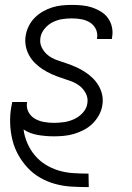

<svg xmlns="http://www.w3.org/2000/svg" viewBox="-20 -548 540 783"><path d="M341 215Q306 215 271.5 213Q237 211 204.5 202Q172 193 143.5 176.5Q115 160 93 136.5Q71 113 55 84.5Q39 56 31 24Q23 -8 21.5 -42.5Q20 -77 26 -112L30 -132H91L90 -129Q87 -108 96.5 -90.5Q106 -73 123 -63.5Q140 -54 159.5 -50.5Q179 -47 200 -47Q221 -47 241.5 -50Q262 -53 282 -62Q302 -71 317.5 -88Q333 -105 336 -125Q340 -147 330.5 -166Q321 -185 305 -197.5Q289 -210 269.5 -217Q250 -224 230 -230.5Q210 -237 191 -245.5Q172 -254 155 -265Q138 -276 123.5 -290Q109 -304 99 -322Q89 -340 85 -361Q81 -382 85 -404Q88 -423 97.5 -442Q107 -461 122 -476Q137 -491 155.5 -501.5Q174 -512 193.5 -518Q213 -524 233 -526Q253 -528 273 -528Q294 -528 315 -526Q336 -524 355.5 -517.5Q375 -511 392 -500.5Q409 -490 420.5 -474Q432 -458 436.5 -437.5Q441 -417 437 -395L436 -389H375L376 -393Q379 -413 370.5 -430Q362 -447 346.5 -456.5Q331 -466 312 -469.5Q293 -473 273 -473Q253 -473 233.5 -470Q214 -467 195 -457.5Q176 -448 162 -431Q148 -414 145 -395Q141 -373 150.5 -354Q160 -335 176 -322.5Q192 -310 212 -303Q232 -296 251.5 -289.5Q271 -283 290 -274.5Q309 -266 326 -255Q343 -244 357.5 -230Q372 -216 382.5 -198Q393 -180 397 -159.5Q401 -139 397 -117Q394 -97 383 -77.5Q372 -58 356.5 -43Q341 -28 321.5 -18Q302 -8 282 -2Q262 4 241 6Q220 8 200 8Q167 8 134.5 2.5Q102 -3 76 -20Q80 10 92 37Q104 64 122.5 86Q141 108 166 123.5Q191 139 219.5 147.5Q248 156 278.5 158Q309 160 340 160H341L342 215Z"/></svg>

Font: Iosevka SS18 Light
Style: Italic
Weight: 300
Italic angle: -9°
Monospace: yes
Designer: Belleve Invis
Foundry: Belleve Invis
Version: Version 25.1.1; ttfautohint (v1.8.4)